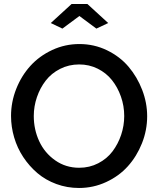

<svg xmlns="http://www.w3.org/2000/svg" viewBox="-20 -935 792 960"><path d="M233.9 -819.8 337.9 -915H417L521 -819.8L461.9 -792L377 -855L292 -792ZM35.2 -355Q35.2 -425.3 61.3 -491Q87.4 -556.6 132.3 -606Q177.2 -655.3 241.2 -685.1Q305.2 -714.8 377 -714.8Q450.7 -714.8 515.1 -683.6Q579.6 -652.3 622.8 -601.3Q666 -550.3 690.9 -485.6Q715.8 -420.9 715.8 -354Q715.8 -283.7 689.7 -218.3Q663.6 -152.8 619.1 -103.5Q574.7 -54.2 510.7 -24.7Q446.8 4.9 375 4.9Q315.4 4.9 261.7 -14.9Q208 -34.7 167.2 -69.3Q126.5 -104 96.4 -149.4Q66.4 -194.8 50.8 -247.8Q35.2 -300.8 35.2 -355ZM376 -96.2Q427.7 -96.2 471.2 -118.7Q514.6 -141.1 542.5 -178Q570.3 -214.8 585.7 -260.7Q601.1 -306.6 601.1 -355Q601.1 -405.3 584.7 -451.9Q568.4 -498.5 539.8 -534.4Q511.2 -570.3 468.5 -591.6Q425.8 -612.8 376 -612.8Q324.2 -612.8 280.5 -590.6Q236.8 -568.4 208.5 -531.7Q180.2 -495.1 164.6 -449.2Q148.9 -403.3 148.9 -355Q148.9 -287.6 176 -229Q203.1 -170.4 255.9 -133.3Q308.6 -96.2 376 -96.2Z"/></svg>

Font: Rawline SemiBold
Style: Regular
Weight: 600
Designer: Matt McInerney, Pablo Impallari, Rodrigo Fuenzalida
Foundry: Matt McInerney, Pablo Impallari, Rodrigo Fuenzalida
Version: Version 4.020;PS 004.020;hotconv 1.0.88;makeotf.lib2.5.64775